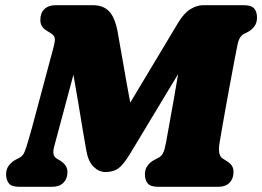

<svg xmlns="http://www.w3.org/2000/svg" viewBox="-20 -720 1010 740"><path d="M240 -57Q240 -31.5 224.5 -15.8Q209 0 180.5 0H54.5Q24 0 13.8 -13.8Q3.5 -27.5 3.5 -48.5Q3.5 -69 14.8 -82.8Q26 -96.5 39.5 -104L55 -112Q63.5 -116.5 69 -124Q74.5 -131.5 82 -155Q89.5 -178.5 104 -230.5L186 -536.5Q193.5 -564 190.8 -574.2Q188 -584.5 177 -591L163 -600Q149 -608 142.2 -618Q135.5 -628 135.5 -643.5Q135.5 -670 151.2 -685Q167 -700 194.5 -700H338Q377.5 -700 400 -677Q422.5 -654 433 -599.5Q442 -550 454.8 -475.8Q467.5 -401.5 482 -324.5L667 -633Q689 -669.5 714 -684.8Q739 -700 762.5 -700H920Q948 -700 959.2 -687.8Q970.5 -675.5 970.5 -652Q970.5 -631 959.5 -617.2Q948.5 -603.5 935.5 -597L919 -588.5Q901 -579 894.5 -543.5Q890 -522 882.8 -483.2Q875.5 -444.5 866.8 -397.8Q858 -351 849.8 -304.8Q841.5 -258.5 835 -221.2Q828.5 -184 825.5 -165Q819 -121 838.5 -109L852.5 -100Q865.5 -92.5 872.8 -82.5Q880 -72.5 880 -57Q880 -31.5 864.8 -15.8Q849.5 0 820.5 0H590Q560.5 0 549.5 -13Q538.5 -26 538.5 -48.5Q538.5 -68.5 549.5 -82.5Q560.5 -96.5 574.5 -103.5L590 -111.5Q602.5 -118 608.5 -130Q614.5 -142 620 -171.5Q624.5 -197 632.5 -240.5Q640.5 -284 649.5 -335Q658.5 -386 666.5 -434.5L480.5 -126Q455.5 -85 436.2 -71Q417 -57 386.5 -57Q361.5 -57 340.8 -77.2Q320 -97.5 312.5 -140.5Q307 -171 299 -219Q291 -267 281.8 -322.8Q272.5 -378.5 263 -432L188.5 -154Q179.5 -120 198.5 -109L212.5 -100.5Q240 -83.5 240 -57Z"/></svg>

Font: Fraunces 72pt SuperSoft Black
Style: Italic
Weight: 900
Italic angle: -16°
Version: Version 1.000;[b76b70a41]